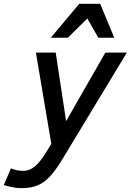

<svg xmlns="http://www.w3.org/2000/svg" viewBox="-115 -786 680 999"><path d="M-58.1 89.8Q-43 96.7 -26.4 99.9Q-9.8 103 5.9 103Q22 103 36.6 97.7Q51.3 92.3 65.9 80.3Q80.6 68.4 96.2 48.3Q111.8 28.3 129.9 -1L151.9 -38.1L71.8 -512.2H174.8L229 -155.8L433.1 -512.2H544.9L212.9 37.1Q188 79.1 165 108.6Q142.1 138.2 117.4 157Q92.8 175.8 63.7 184.3Q34.7 192.9 -2.9 192.9Q-25.9 192.9 -50.3 188.2Q-74.7 183.6 -95.2 176.8ZM396.5 -589.8 339.4 -689.9 238.3 -589.8H149.4L297.4 -766.1H406.2L479.5 -589.8Z"/></svg>

Font: Clear Sans Medium
Style: Italic
Weight: 500
Italic angle: -12°
Foundry: Intel Corporation
Version: Version 1.00